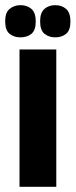

<svg xmlns="http://www.w3.org/2000/svg" viewBox="-44 -716 290 736"><path d="M30.8 0V-526.5H171.8V0ZM167.8 -572.8Q143.8 -572.8 126.8 -586.3Q109.8 -599.8 109.8 -634.5Q109.8 -667.7 126.4 -681.9Q143 -696.2 167.8 -696.2Q192.8 -696.2 209.4 -681.8Q226 -667.5 226 -633.5Q226 -599.8 209.3 -586.3Q192.7 -572.8 167.8 -572.8ZM34 -572.8Q10 -572.8 -7.1 -586.3Q-24.2 -599.8 -24.2 -634.5Q-24.2 -667.7 -7.1 -681.9Q10 -696.2 34.8 -696.2Q60 -696.2 76.5 -681.8Q93 -667.5 93 -633.5Q93 -599.8 76.4 -586.3Q59.8 -572.8 34 -572.8Z"/></svg>

Font: Bricolage Grotesque 96pt ExtraBold SemiCondensed
Style: Regular
Weight: 800
Width: 4
Version: Version 1.001;gftools[0.9.33.dev8+g029e19f]